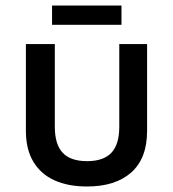

<svg xmlns="http://www.w3.org/2000/svg" viewBox="-20 -662 628 697"><path d="M296 15Q227 15 177.5 -7.5Q128 -30 101 -75Q74 -120 74 -187V-502H179V-202Q179 -138 207.5 -107.5Q236 -77 296 -77Q356 -77 384.5 -107.5Q413 -138 413 -202V-502H514V-187Q514 -87 456.5 -36Q399 15 296 15ZM169 -572V-642H421V-572Z"/></svg>

Font: Maven Pro Medium
Style: Regular
Weight: 500
Designer: Joe Prince
Foundry: Joe Prince
Version: Version 2.103